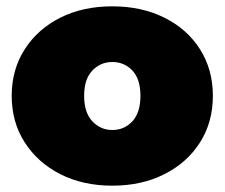

<svg xmlns="http://www.w3.org/2000/svg" viewBox="-20 -577 710 607"><path d="M335 10Q242 10 170.5 -26.5Q99 -63 58 -127Q17 -191 17 -274Q17 -357 58 -421Q99 -485 170.5 -521Q242 -557 335 -557Q428 -557 500 -521Q572 -485 612.5 -421Q653 -357 653 -274Q653 -191 612.5 -127Q572 -63 500 -26.5Q428 10 335 10ZM335 -166Q373 -166 398.5 -193.5Q424 -221 424 -274Q424 -327 398.5 -354Q373 -381 335 -381Q298 -381 272 -354Q246 -327 246 -274Q246 -221 272 -193.5Q298 -166 335 -166Z"/></svg>

Font: Montserrat Black
Style: Regular
Weight: 900
Designer: Julieta Ulanovsky
Foundry: Julieta Ulanovsky
Version: Version 9.000; ttfautohint (v1.8.4.7-5d5b)